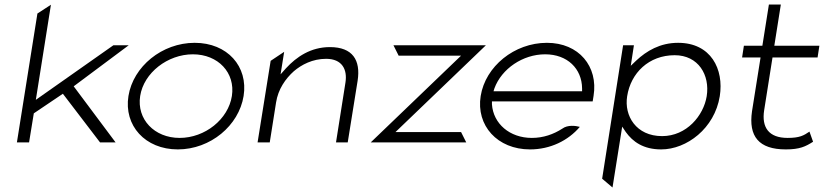

<svg xmlns="http://www.w3.org/2000/svg" viewBox="-20 -652 3665 852"><path d="M55 -20H109L130 -149L259 -236L424 -20H493L307 -269L551 -451H483L139 -209L206 -631L146 -592Z M550 -226C529 -95 624 11 769 11C914 11 1040 -95 1061 -226C1082 -357 989 -462 844 -462C699 -462 571 -357 550 -226ZM602 -226C618 -329 724 -411 836 -411C948 -411 1025 -329 1009 -226C993 -123 890 -40 777 -40C665 -40 586 -123 602 -226Z M1123 -20H1177L1205 -197C1214 -256 1247 -303 1284 -336C1318 -365 1367 -391 1427 -391C1498 -391 1522 -344 1513 -286L1471 -20H1523L1567 -294C1581 -385 1545 -443 1444 -443C1359 -443 1296 -400 1249 -349L1225 -322L1241 -422L1181 -382Z M1625 -20H2049L2026 -66H1735L2136 -451H1726L1749 -405H2026Z M2113 -226C2092 -95 2187 11 2332 11C2422 11 2501 -28 2553 -89C2535 -94 2499 -99 2475 -81C2436 -56 2391 -40 2340 -40C2242 -40 2169 -103 2163 -189V-202H2610L2614 -227C2635 -357 2549 -462 2407 -462C2262 -462 2134 -357 2113 -226ZM2170 -247 2174 -260C2206 -347 2300 -411 2399 -411C2498 -411 2562 -347 2563 -260V-247Z M2652 141 2698 180 2741 -90 2757 -66C2788 -23 2835 11 2914 11C3027 11 3151 -82 3174 -225C3193 -345 3135 -462 2989 -462C2909 -462 2849 -426 2803 -383L2779 -360L2793 -451H2745ZM2763 -225C2779 -328 2859 -407 2974 -407C3079 -407 3131 -319 3116 -225C3102 -139 3027 -48 2918 -48C2803 -48 2749 -138 2763 -225Z M3273 -397H3355L3317 -158C3301 -47 3347 11 3467 11C3529 11 3555 -2 3588 -23L3572 -68C3547 -51 3529 -40 3475 -40C3391 -40 3359 -87 3371 -163L3408 -397H3608L3616 -449H3416L3445 -632H3392L3363 -449H3281Z"/></svg>

Font: Charger Sport
Style: ExLitExtObl
Weight: 200
Designer: Jasper
Foundry: Cannot Into Space Fonts
Version: Version 1.1